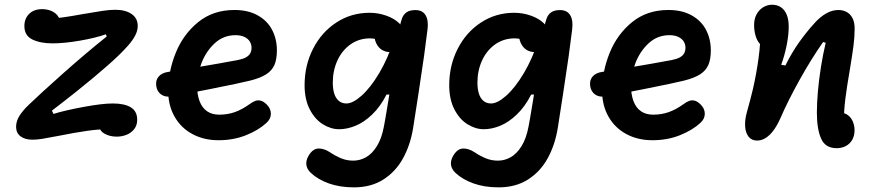

<svg xmlns="http://www.w3.org/2000/svg" viewBox="-20 -589 3760 823"><path d="M49 -45.3Q49 -69.6 63 -91.9Q76.9 -114.2 100.9 -137.5Q148.2 -183.4 249 -273.1Q349.9 -362.8 437.3 -432.4L434 -442.1Q390.5 -426.5 322.9 -414.8Q255.3 -403.1 205.7 -403.1Q152.8 -403.1 118.6 -419.8Q84.5 -436.6 84.5 -477.4Q84.5 -509.4 105 -529.6Q125.5 -549.8 160.7 -549.8Q179.8 -549.8 197.2 -543.3Q214.7 -536.8 226 -523.2Q237.4 -509.6 237.4 -489.3L197.1 -510.2Q219.6 -510.2 252.8 -514.9Q286 -519.7 335.2 -528.6Q388.2 -537.9 419.7 -542.5Q451.2 -547.1 473.5 -547.1Q517.9 -547.1 544.2 -528.9Q570.4 -510.7 570.4 -477.8Q570.4 -458.3 560 -437.7Q549.5 -417.1 529.1 -393.8Q496.8 -356.8 438.8 -306Q380.7 -255.1 308.1 -197.1Q245.3 -147.2 202.6 -114.9L209.2 -100.7Q256.3 -115.4 337.2 -130.5Q418.2 -145.5 463.5 -145.5Q513.9 -145.5 541 -128.7Q568.1 -111.8 568.1 -75.8Q568.1 -51.9 555.2 -35.5Q542.2 -19 522.3 -11.2Q502.4 -3.3 480 -3.3Q450.3 -3.3 427.7 -16.2Q405 -29 405 -53.8L461.8 -35.8Q407.3 -35.8 354.5 -28.3Q301.6 -20.8 232.8 -7Q185.6 2.2 161.6 6Q137.6 9.8 119.4 9.8Q87.1 9.8 68 -4.6Q49 -19.1 49 -45.3Z M700.9 -200.1Q700.9 -281.5 732.9 -361.4Q764.8 -441.3 829 -493.8Q893.2 -546.2 984.8 -546.2Q1043.9 -546.2 1085 -523Q1126.2 -499.9 1146.5 -460.7Q1166.9 -421.4 1166.9 -373.2Q1166.9 -335.1 1156.4 -310.8Q1145.9 -286.5 1121.2 -270.6Q1096.6 -254.7 1052.6 -243.6Q1009.8 -232.8 879.6 -207Q749.3 -181.1 714.4 -175.8Q687.9 -171.6 670.5 -184.2Q653.2 -196.8 649.8 -220.2Q646.1 -244.8 660.2 -261Q674.2 -277.1 701.6 -280.9Q741.6 -287.2 765.2 -291Q788.9 -294.9 829.4 -301.6Q886.4 -311.2 917.7 -316.8Q949 -322.5 1000.2 -331.8Q1021.7 -336 1034.4 -343.2Q1047.1 -350.4 1052.6 -360.5Q1058.2 -370.5 1058.2 -384.3Q1058.2 -399 1050.8 -411.1Q1043.3 -423.2 1027.8 -430.7Q1012.2 -438.2 989.2 -438.2Q938.2 -438.2 900.9 -404Q863.7 -369.8 844.2 -319.9Q824.7 -270 824.7 -224.5Q824.7 -183.2 835.6 -154.9Q846.5 -126.6 867.7 -112Q888.8 -97.5 919.6 -97.5Q955.9 -97.5 986.8 -108.5Q1017.8 -119.6 1048.6 -141.8Q1063.2 -152.3 1074.3 -156.5Q1085.5 -160.6 1097.3 -157.6Q1109.2 -154.7 1122.5 -141.9Q1141.1 -123.7 1141.1 -101.5Q1141.1 -79.3 1122 -62.1Q1088.8 -31.3 1035 -9.6Q981.2 12.1 916.4 12.1Q854.2 12.1 805.2 -14.1Q756.2 -40.3 728.6 -88.5Q700.9 -136.6 700.9 -200.1Z M1312.5 152.2Q1293.5 134.3 1292.8 112.7Q1292.2 91.1 1309.7 67.9Q1325.1 47.7 1346.9 47.6Q1368.8 47.6 1392.9 62.8Q1418.4 79.8 1442.5 89.7Q1466.6 99.6 1494.4 99.6Q1522.7 99.6 1548.7 85.1Q1574.8 70.6 1595.5 37.5Q1616.2 4.4 1625.9 -48.2Q1629.7 -65.9 1646.3 -167.5Q1660.1 -253 1673.5 -341.6Q1686.8 -430.2 1692.2 -466.7Q1697.2 -495 1703.5 -511.2Q1709.7 -527.3 1723.1 -536.5Q1736.6 -545.8 1760.4 -545.8Q1791.1 -545.8 1804.3 -523.7Q1817.5 -501.6 1812.5 -462.5Q1805.8 -408.2 1797.7 -349Q1786.1 -269.1 1773.6 -186.9Q1761.1 -104.7 1750.6 -38.6Q1738.7 32.9 1707.5 89.7Q1676.3 146.5 1623.5 180.3Q1570.7 214.1 1497.2 214.1Q1436.8 214.1 1389.8 197.3Q1342.8 180.5 1312.5 152.2ZM1285.6 -224Q1285.6 -308.7 1321.8 -379.7Q1358 -450.8 1421.7 -492.5Q1485.4 -534.2 1564.1 -534.2Q1600.4 -534.2 1635 -522.2Q1669.5 -510.3 1691.3 -489.2Q1713.2 -468 1713.2 -442.2Q1713.2 -409.7 1696.5 -387.7Q1679.8 -365.7 1652.3 -365.7Q1632.5 -365.7 1616.9 -375.4Q1601.2 -385.2 1592.3 -404.5Q1583.3 -423.9 1584.2 -451.3H1645.1V-391.1Q1635.8 -400.2 1623.8 -407.7Q1611.8 -415.2 1596.9 -419.9Q1582 -424.6 1566.8 -424.6Q1518.8 -424.6 1482.2 -398.6Q1445.8 -372.6 1426.1 -329.3Q1406.5 -286 1406.5 -235Q1406.5 -208.6 1412.5 -188.5Q1418.6 -168.5 1431.8 -157Q1445 -145.5 1464.8 -145.5Q1492.5 -145.5 1530.3 -179.2Q1568.1 -212.9 1605.5 -275.6Q1642.9 -338.2 1668.8 -420.2H1718.5L1681.3 -183.9H1637Q1610.1 -131.4 1575.2 -98.1Q1540.4 -64.8 1504.2 -50Q1468 -35.1 1433.6 -35.1Q1398.3 -35.1 1364.2 -56.2Q1330.1 -77.2 1307.8 -120.1Q1285.6 -162.9 1285.6 -224Z M1932.5 152.2Q1913.5 134.3 1912.8 112.7Q1912.2 91.1 1929.7 67.9Q1945.1 47.7 1966.9 47.6Q1988.8 47.6 2012.9 62.8Q2038.4 79.8 2062.5 89.7Q2086.6 99.6 2114.4 99.6Q2142.7 99.6 2168.7 85.1Q2194.8 70.6 2215.5 37.5Q2236.2 4.4 2245.9 -48.2Q2249.7 -65.9 2266.3 -167.5Q2280.1 -253 2293.5 -341.6Q2306.8 -430.2 2312.2 -466.7Q2317.2 -495 2323.5 -511.2Q2329.7 -527.3 2343.1 -536.5Q2356.6 -545.8 2380.4 -545.8Q2411.1 -545.8 2424.3 -523.7Q2437.5 -501.6 2432.5 -462.5Q2425.8 -408.2 2417.7 -349Q2406.1 -269.1 2393.6 -186.9Q2381.1 -104.7 2370.6 -38.6Q2358.7 32.9 2327.5 89.7Q2296.3 146.5 2243.5 180.3Q2190.7 214.1 2117.2 214.1Q2056.8 214.1 2009.8 197.3Q1962.8 180.5 1932.5 152.2ZM1905.6 -224Q1905.6 -308.7 1941.8 -379.7Q1978 -450.8 2041.7 -492.5Q2105.4 -534.2 2184.1 -534.2Q2220.4 -534.2 2255 -522.2Q2289.5 -510.3 2311.3 -489.2Q2333.2 -468 2333.2 -442.2Q2333.2 -409.7 2316.5 -387.7Q2299.8 -365.7 2272.3 -365.7Q2252.5 -365.7 2236.9 -375.4Q2221.2 -385.2 2212.3 -404.5Q2203.3 -423.9 2204.2 -451.3H2265.1V-391.1Q2255.8 -400.2 2243.8 -407.7Q2231.8 -415.2 2216.9 -419.9Q2202 -424.6 2186.8 -424.6Q2138.8 -424.6 2102.2 -398.6Q2065.8 -372.6 2046.1 -329.3Q2026.5 -286 2026.5 -235Q2026.5 -208.6 2032.5 -188.5Q2038.6 -168.5 2051.8 -157Q2065 -145.5 2084.8 -145.5Q2112.5 -145.5 2150.3 -179.2Q2188.1 -212.9 2225.5 -275.6Q2262.9 -338.2 2288.8 -420.2H2338.5L2301.3 -183.9H2257Q2230.1 -131.4 2195.2 -98.1Q2160.4 -64.8 2124.2 -50Q2088 -35.1 2053.6 -35.1Q2018.3 -35.1 1984.2 -56.2Q1950.1 -77.2 1927.8 -120.1Q1905.6 -162.9 1905.6 -224Z M2560.9 -200.1Q2560.9 -281.5 2592.9 -361.4Q2624.8 -441.3 2689 -493.8Q2753.2 -546.2 2844.8 -546.2Q2903.9 -546.2 2945 -523Q2986.2 -499.9 3006.5 -460.7Q3026.9 -421.4 3026.9 -373.2Q3026.9 -335.1 3016.4 -310.8Q3005.9 -286.5 2981.2 -270.6Q2956.6 -254.7 2912.6 -243.6Q2869.8 -232.8 2739.6 -207Q2609.3 -181.1 2574.4 -175.8Q2547.9 -171.6 2530.5 -184.2Q2513.2 -196.8 2509.8 -220.2Q2506.1 -244.8 2520.2 -261Q2534.2 -277.1 2561.6 -280.9Q2601.6 -287.2 2625.2 -291Q2648.9 -294.9 2689.4 -301.6Q2746.4 -311.2 2777.7 -316.8Q2809 -322.5 2860.2 -331.8Q2881.7 -336 2894.4 -343.2Q2907.1 -350.4 2912.6 -360.5Q2918.2 -370.5 2918.2 -384.3Q2918.2 -399 2910.8 -411.1Q2903.3 -423.2 2887.8 -430.7Q2872.2 -438.2 2849.2 -438.2Q2798.2 -438.2 2760.9 -404Q2723.7 -369.8 2704.2 -319.9Q2684.7 -270 2684.7 -224.5Q2684.7 -183.2 2695.6 -154.9Q2706.5 -126.6 2727.7 -112Q2748.8 -97.5 2779.6 -97.5Q2815.9 -97.5 2846.8 -108.5Q2877.8 -119.6 2908.6 -141.8Q2923.2 -152.3 2934.3 -156.5Q2945.5 -160.6 2957.3 -157.6Q2969.2 -154.7 2982.5 -141.9Q3001.1 -123.7 3001.1 -101.5Q3001.1 -79.3 2982 -62.1Q2948.8 -31.3 2895 -9.6Q2841.2 12.1 2776.4 12.1Q2714.2 12.1 2665.2 -14.1Q2616.2 -40.3 2588.6 -88.5Q2560.9 -136.6 2560.9 -200.1Z M3481.5 -106.2Q3481.5 -146.9 3485.8 -196.4Q3490.2 -245.8 3498.6 -299.7Q3507 -353.6 3519.3 -405.6L3508.2 -408.9Q3456.4 -334.7 3406.8 -245.5Q3357.1 -156.3 3325.2 -82.3L3324 -79.8Q3310.9 -50.8 3295.9 -30.4Q3280.9 -10 3263.1 1.8Q3245.3 13.5 3225.4 13.5Q3201.4 13.5 3188.4 -3.6Q3175.3 -20.7 3173.9 -48.5Q3172.4 -76.2 3181.7 -109Q3195.9 -158.8 3207.7 -208.5Q3222.5 -273.8 3231.3 -338.2Q3240.2 -402.7 3240.2 -466.2L3268.1 -387.5Q3249.9 -387.5 3237.5 -400.7Q3225.2 -413.9 3218.8 -435.6Q3212.4 -457.3 3212.4 -482.2Q3212.4 -507.5 3222.9 -527.2Q3233.3 -546.8 3251.2 -557.8Q3269 -568.7 3289.8 -568.7Q3311.5 -568.7 3327.5 -557.8Q3343.5 -547 3352.2 -526Q3360.8 -504.9 3360.8 -475Q3360.8 -439.7 3352.2 -395.9Q3343.5 -352.2 3328.6 -311.2L3346.6 -308.3Q3374.3 -364.2 3406 -408.7Q3437.8 -453.2 3472.4 -491Q3495.8 -516.8 3521.4 -531.5Q3547 -546.1 3573.9 -546.1Q3592.9 -546.1 3608.5 -538Q3624.2 -529.8 3633.8 -512.1Q3643.4 -494.3 3643.4 -466.8Q3643.4 -431.8 3638.5 -393.4Q3633.5 -355 3622.7 -289.9Q3610.5 -219.6 3603.9 -168Q3597.2 -116.4 3597.2 -66.2L3581.2 -106.1Q3600.3 -106.1 3614.4 -95.5Q3628.5 -84.9 3635.8 -67.6Q3643 -50.2 3643 -30.5Q3643 -7.4 3633.3 9.9Q3623.6 27.2 3606.1 36.7Q3588.7 46.2 3566.3 46.2Q3517.8 46.2 3499.7 5.2Q3481.5 -35.8 3481.5 -106.2Z"/></svg>

Font: Monaspace Radon Var
Style: Regular
Weight: 400
Designer: Riley Cran and the Lettermatic Team
Version: Version 1.000 (Monaspace Radon Var)